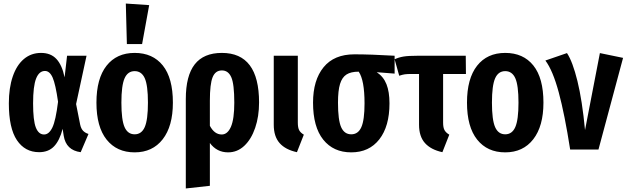

<svg xmlns="http://www.w3.org/2000/svg" viewBox="-20 -845 3541 1085"><path d="M345 -408 359 -530H469L410 -257L433 -141Q438 -118 449.5 -106Q461 -94 480 -88L436 15Q353 4 340 -78L334 -117Q317 -51 285.5 -18Q254 15 201 15Q121 15 75.5 -53Q30 -121 30 -261Q30 -348 52 -412.5Q74 -477 115 -511.5Q156 -546 212 -546Q267 -546 299 -511.5Q331 -477 345 -408ZM167 -261Q167 -164 182.5 -124.5Q198 -85 229 -85Q257 -85 276 -124.5Q295 -164 308 -270Q294 -369 277.5 -406.5Q261 -444 234 -444Q201 -444 184 -401Q167 -358 167 -261Z M957 -265Q957 -132 899.5 -58Q842 16 741 16Q640 16 582.5 -56Q525 -128 525 -265Q525 -401 582 -473.5Q639 -546 741 -546Q843 -546 900 -475Q957 -404 957 -265ZM666 -265Q666 -167 684 -126.5Q702 -86 741 -86Q780 -86 798 -127Q816 -168 816 -265Q816 -363 798 -403Q780 -443 741 -443Q702 -443 684 -402.5Q666 -362 666 -265ZM823 -816 783 -596H697L691 -825Z M1444 -266Q1444 -187 1422 -122.5Q1400 -58 1360.5 -21Q1321 16 1269 16Q1205 16 1166 -37V205L1030 220V-285Q1030 -417 1080.5 -481.5Q1131 -546 1234 -546Q1444 -546 1444 -266ZM1304 -265Q1304 -370 1287 -408.5Q1270 -447 1234 -447Q1197 -447 1181.5 -408.5Q1166 -370 1166 -276V-134Q1192 -85 1233 -85Q1266 -85 1285 -128.5Q1304 -172 1304 -265Z M1663 -152Q1663 -124 1670.5 -109.5Q1678 -95 1697 -84L1658 15Q1593 1 1560 -36.5Q1527 -74 1527 -140V-530H1663Z M2210 -429 2109 -437Q2147 -412 2164 -369Q2181 -326 2181 -261Q2181 -131 2123.5 -57.5Q2066 16 1965 16Q1864 16 1806.5 -56Q1749 -128 1749 -265Q1749 -392 1808.5 -465Q1868 -538 1983 -538Q2074 -538 2210 -530ZM2040 -261Q2040 -392 2007 -440Q1963 -440 1938 -424Q1913 -408 1901.5 -370.5Q1890 -333 1890 -265Q1890 -166 1908 -126Q1926 -86 1965 -86Q2004 -86 2022 -126.5Q2040 -167 2040 -261Z M2519 -84 2480 15Q2415 1 2381.5 -36.5Q2348 -74 2348 -140V-427H2307Q2280 -427 2267 -425Q2254 -423 2236 -417L2210 -510Q2233 -521 2260.5 -525.5Q2288 -530 2341 -530H2612L2613 -427H2484V-152Q2484 -124 2492 -109.5Q2500 -95 2519 -84Z M3051 -265Q3051 -132 2993.5 -58Q2936 16 2835 16Q2734 16 2676.5 -56Q2619 -128 2619 -265Q2619 -401 2676 -473.5Q2733 -546 2835 -546Q2937 -546 2994 -475Q3051 -404 3051 -265ZM2760 -265Q2760 -167 2778 -126.5Q2796 -86 2835 -86Q2874 -86 2892 -127Q2910 -168 2910 -265Q2910 -363 2892 -403Q2874 -443 2835 -443Q2796 -443 2778 -402.5Q2760 -362 2760 -265Z M3286 -110 3370 -545 3501 -518 3362 0H3202Q3171 -199 3137.5 -323Q3104 -447 3062 -503L3184 -545Q3216 -497 3243 -387.5Q3270 -278 3286 -110Z"/></svg>

Font: Fira Sans Compressed SemiBold
Style: Regular
Weight: 600
Width: 1
Designer: bBox Type GmbH & Carrois Corporate GbR & Edenspiekermann AG
Foundry: bBox Type GmbH & Carrois Corporate GbR & Edenspiekermann AG
Version: Version 4.301